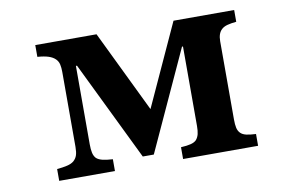

<svg xmlns="http://www.w3.org/2000/svg" viewBox="-62 -646 1125 752"><g transform="rotate(-10 500.0 -270.0)"><path d="M117.2 -540H360.8L518.1 -214.8L667 -540H908.2V-493.2Q887.2 -491.2 872.6 -487.3Q857.9 -483.4 849.1 -475.1Q833 -460.4 833 -429.2V-118.2Q833 -97.7 835.9 -84.5Q838.9 -71.3 847.2 -63Q855.5 -54.7 870.1 -51.3Q884.8 -47.9 908.2 -46.9V0H609.9V-46.9Q634.8 -48.3 649.7 -52.2Q664.6 -56.2 671.9 -64Q679.7 -73.2 682.9 -85.9Q686 -98.6 686 -118.2V-434.1H682.1L500 -37.1H456.1L264.2 -432.1H259.8V-120.1Q259.8 -99.6 262.9 -85.9Q266.1 -72.3 273.9 -64Q282.2 -56.2 297.9 -52.2Q313.5 -48.3 338.9 -46.9V0H117.2V-46.9Q141.6 -49.3 158 -53.2Q174.3 -57.1 184.1 -64.9Q194.8 -74.2 199 -86.9Q203.1 -99.6 203.1 -120.1V-418Q203.1 -435.1 200.2 -448Q197.3 -460.9 188 -470.2Q178.2 -480 161.4 -485.6Q144.5 -491.2 117.2 -493.2Z"/></g></svg>

Font: BIZ UDPMincho
Style: Bold
Weight: 700
Designer: TypeBank Co., Ltd.
Foundry: Morisawa Inc.
Version: Version 1.06